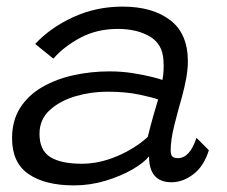

<svg xmlns="http://www.w3.org/2000/svg" viewBox="-20 -550 688 581"><path d="M203.5 11Q116.5 11 66.5 -23.2Q16.5 -57.5 16.5 -131.5Q16.5 -185.5 41.2 -224Q66 -262.5 108.2 -286.8Q150.5 -311 203 -322.5Q255.5 -334 311.5 -334Q347 -334 381 -328.8Q415 -323.5 439.8 -317.2Q464.5 -311 471.5 -308Q477 -336 474.5 -368Q472 -417 433 -439.8Q394 -462.5 336.5 -462.5Q273.5 -462.5 223.2 -435.8Q173 -409 141.5 -372.5L86.5 -417Q132 -466 201.2 -498Q270.5 -530 351 -530Q441 -530 494.8 -489.2Q548.5 -448.5 548.5 -364Q548.5 -341 543.5 -313.2Q538.5 -285.5 530.5 -256.5Q518 -213 507.2 -169.8Q496.5 -126.5 496.5 -95.5Q496.5 -80.5 502 -76Q507.5 -71.5 518.5 -71.5Q554.5 -71.5 574.5 -133L612 -95.5Q597 -47 565.2 -22.8Q533.5 1.5 499 1.5Q431 1.5 431 -77Q415.5 -57.5 380.5 -37.2Q345.5 -17 299.2 -3Q253 11 203.5 11ZM227.5 -54.5Q280.5 -54.5 334.5 -77.5Q388.5 -100.5 427 -135.5Q436 -171.5 443.5 -198Q451 -224.5 458.5 -249Q444.5 -254.5 402.8 -263.5Q361 -272.5 304 -272.5Q255.5 -272.5 208.5 -258.8Q161.5 -245 130.5 -216.8Q99.5 -188.5 99.5 -145Q99.5 -95.5 131.8 -75Q164 -54.5 227.5 -54.5Z"/></svg>

Font: Grandstander Light
Style: Italic
Weight: 300
Italic angle: -15°
Designer: Tyler Finck
Foundry: Etcetera Type Co
Version: Version 1.200; ttfautohint (v1.8.3)